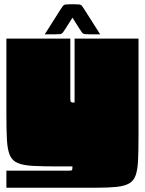

<svg xmlns="http://www.w3.org/2000/svg" viewBox="-20 -781 680 901"><path d="M630 -145Q630 -76 628 -31Q626 14 617 40.5Q608 67 586.5 79.5Q565 92 527 96Q489 100 428 100H10V20H300Q315 20 317.5 17.5Q320 15 320 0H255Q182 0 135.5 -2.5Q89 -5 63 -16Q37 -27 26 -53Q15 -79 12.5 -125.5Q10 -172 10 -245V-600H310V-320Q310 -308 311.5 -304.5Q313 -301 320 -300H330V-600H630ZM450 -620H401Q385 -620 377.5 -621Q370 -622 365.5 -627.5Q361 -633 353 -646L320 -698L287 -646Q279 -633 274.5 -627.5Q270 -622 262.5 -621Q255 -620 239 -620H190L263 -735Q271 -748 275.5 -753.5Q280 -759 287.5 -760Q295 -761 311 -761H329Q345 -761 352.5 -760Q360 -759 364.5 -753.5Q369 -748 377 -735Z"/></svg>

Font: Badeen Display
Style: Regular
Weight: 400
Version: Version 1.000; ttfautohint (v1.8.4.7-5d5b)